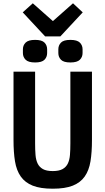

<svg xmlns="http://www.w3.org/2000/svg" viewBox="-20 -1133 640 1165"><path d="M193 -698V-263Q193 -224 195.5 -193Q198 -162 208.5 -140.5Q219 -119 240.5 -107Q262 -95 300 -95Q338 -95 359.5 -107Q381 -119 391.5 -140.5Q402 -162 404.5 -193Q407 -224 407 -263V-698H538V-283Q538 -209 529 -154Q520 -99 494 -62Q468 -25 421.5 -6.5Q375 12 300 12Q225 12 178.5 -6.5Q132 -25 106 -62Q80 -99 71 -154Q62 -209 62 -283V-698ZM254 -912 118 -1058 179 -1113 301 -1005 423 -1113 482 -1058 346 -912ZM193 -754Q152 -754 135.5 -770.5Q119 -787 119 -811V-834Q119 -858 135.5 -874.5Q152 -891 193 -891Q234 -891 250 -874.5Q266 -858 266 -834V-811Q266 -787 250 -770.5Q234 -754 193 -754ZM407 -754Q366 -754 350 -770.5Q334 -787 334 -811V-834Q334 -858 350 -874.5Q366 -891 407 -891Q448 -891 464.5 -874.5Q481 -858 481 -834V-811Q481 -787 464.5 -770.5Q448 -754 407 -754Z"/></svg>

Font: IBM Plex Mono SemiBold
Style: Regular
Weight: 600
Monospace: yes
Designer: Mike Abbink, Paul van der Laan, Pieter van Rosmalen
Foundry: Bold Monday
Version: Version 2.3